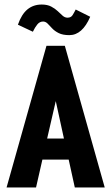

<svg xmlns="http://www.w3.org/2000/svg" viewBox="-20 -827 490 847"><path d="M310 0 283 -123H167L139 0H9L185 -625H266L442 0ZM226 -381 188 -216H262ZM314 -785 378 -753Q343 -672 286 -672Q257 -672 239 -681Q221 -690 210 -702Q199 -714 190 -723Q181 -732 170 -732Q155 -732 144.5 -719Q134 -706 125 -687L59 -718Q75 -764 101 -785.5Q127 -807 164 -807Q189 -807 206 -798Q223 -789 234.5 -778Q246 -767 256 -758Q266 -749 278 -749Q293 -749 300 -760Q307 -771 314 -785Z"/></svg>

Font: Inconsolata SemiCondensed Black
Style: Regular
Weight: 900
Width: 4
Monospace: yes
Designer: Raph Levien, Cyreal, Brenton Simpson
Foundry: Raph Levien, Cyreal, Google
Version: Version 3.001; ttfautohint (v1.8.2.53-6de2)